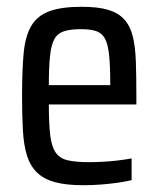

<svg xmlns="http://www.w3.org/2000/svg" viewBox="-20 -538 467 566"><path d="M226 8Q175 8 142 -1Q109 -10 89 -29.5Q69 -49 59.5 -79.5Q50 -110 47.5 -153.5Q45 -197 45 -254Q45 -328 49.5 -379Q54 -430 71.5 -460.5Q89 -491 124.5 -504.5Q160 -518 221 -518Q269 -518 299 -509Q329 -500 346.5 -480.5Q364 -461 371.5 -430.5Q379 -400 380.5 -356Q382 -312 382 -255V-230H124Q124 -174 128 -140Q132 -106 144 -88.5Q156 -71 179.5 -65.5Q203 -60 242 -60Q261 -60 281 -61Q301 -62 323.5 -64.5Q346 -67 368 -71V-7Q352 -3 328 0.5Q304 4 278 6Q252 8 226 8ZM305 -265V-290Q305 -345 301.5 -377Q298 -409 289 -425Q280 -441 263 -446.5Q246 -452 219 -452Q188 -452 169 -446Q150 -440 140.5 -423Q131 -406 127.5 -373.5Q124 -341 124 -287H326Z"/></svg>

Font: Saira Condensed Medium
Style: Regular
Weight: 500
Width: 3
Designer: Hector Gatti with collaboration of the Omnibus-Type team
Foundry: Omnibus-Type
Version: Version 1.101